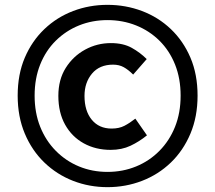

<svg xmlns="http://www.w3.org/2000/svg" viewBox="-20 -763 889 793"><path d="M424 10Q349 10 282 -16Q215 -42 163.5 -91.5Q112 -141 82.5 -211Q53 -281 53 -368Q53 -456 82.5 -525Q112 -594 163.5 -643Q215 -692 282 -717.5Q349 -743 424 -743Q499 -743 566.5 -717.5Q634 -692 685.5 -643Q737 -594 766.5 -525Q796 -456 796 -368Q796 -281 766.5 -211Q737 -141 685.5 -91.5Q634 -42 566.5 -16Q499 10 424 10ZM424 -53Q487 -53 542 -75.5Q597 -98 638.5 -140Q680 -182 703 -239.5Q726 -297 726 -368Q726 -439 703 -496.5Q680 -554 638.5 -595Q597 -636 542 -658Q487 -680 424 -680Q361 -680 306.5 -658Q252 -636 210.5 -595Q169 -554 146 -496.5Q123 -439 123 -368Q123 -297 146 -239.5Q169 -182 210.5 -140Q252 -98 306.5 -75.5Q361 -53 424 -53ZM437 -144Q375 -144 326 -171Q277 -198 249 -248Q221 -298 221 -367Q221 -434 251.5 -482.5Q282 -531 331.5 -558Q381 -585 438 -585Q489 -585 524 -565.5Q559 -546 586 -519L530 -455Q510 -475 491 -485.5Q472 -496 447 -496Q391 -496 360 -459Q329 -422 329 -367Q329 -305 359 -268.5Q389 -232 441 -232Q472 -232 494 -243.5Q516 -255 539 -273L587 -204Q555 -178 519 -161Q483 -144 437 -144Z"/></svg>

Font: Noto Sans TC Thin
Style: Bold
Weight: 700
Version: Version 2.004-H2;hotconv 1.0.118;makeotfexe 2.5.65603